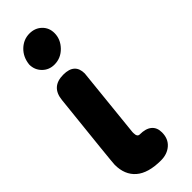

<svg xmlns="http://www.w3.org/2000/svg" viewBox="-275 -833 861 861"><g transform="rotate(-45 156.0 -402.0)"><path d="M35.2 -497.1Q42.5 -574.2 120.1 -574.2Q191.9 -574.2 191.9 -509.8Q191.9 -506.8 157.2 -172.9V-166Q157.2 -142.1 172.9 -142.1Q210.4 -142.1 230.2 -125.7Q250 -109.4 250 -78.1Q250 -38.1 223.9 -15.1Q197.8 7.8 158.2 7.8Q77.1 7.8 37.1 -26.9Q-2.9 -61.5 -2.9 -125Q-2.9 -140.1 35.2 -497.1ZM43.9 -713.9Q48.3 -757.3 76.9 -784.7Q105.5 -812 143.1 -812Q178.2 -812 201.2 -789.8Q224.1 -767.6 224.1 -733.9Q224.1 -694.8 194.6 -664.3Q165 -633.8 124 -633.8Q89.8 -633.8 66.9 -657Q43.9 -680.2 43.9 -713.9Z"/></g></svg>

Font: BPreplay
Style: Bold Italic
Weight: 700
Italic angle: -6°
Designer: Magenta/George Triantafyllakos
Foundry: Magenta/George Triantafyllakos
Version: Version 1.00